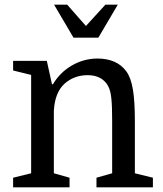

<svg xmlns="http://www.w3.org/2000/svg" viewBox="-20 -800 695 820"><path d="M400 -639 483 -780H430L347 -689L267 -780H211L294 -639ZM36 -41V0H277V-41L210 -60V-327C213 -379 228 -417 255 -442C283 -467 316 -479 355 -479C396 -479 427 -462 443 -430C455 -406 459 -370 459 -283V-60L392 -41V0H633V-41L556 -60V-281C556 -396 546 -459 519 -496C492 -532 451 -550 396 -550C319 -550 246 -508 206 -440H202L180 -540H36V-499L113 -480V-60Z"/></svg>

Font: Domine
Style: Regular
Weight: 400
Designer: Pablo Impallari, Rodrigo Fuenzalida, Brenda Gallo
Foundry: Pablo Impallari, Rodrigo Fuenzalida, Brenda Gallo
Version: Version 2.000